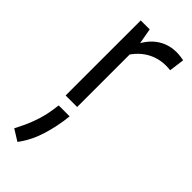

<svg xmlns="http://www.w3.org/2000/svg" viewBox="-256 -524 860 860"><g transform="rotate(45 173.5 -94.5)"><path d="M76.5 -475.6H133.3L149.5 -384.6L149.3 0H76.3ZM134.4 -378.4Q164.4 -444.3 216.7 -471.3Q269 -498.3 337.2 -483.4L327.5 -410.9Q267.2 -418.3 218.1 -393.4Q169.1 -368.4 138.1 -314.7ZM17.5 266.8Q41.3 221.6 54.9 185.6Q68.5 149.7 75 120.3Q81.4 90.9 85.9 53.5H155.2Q148.1 122.6 128.1 186.5Q108.2 250.4 70.8 299.8Z"/></g></svg>

Font: DavidDev Light
Style: Regular
Weight: 300
Designer: David.dev
Foundry: David.dev
Version: Version 1.001;FEAKit 1.0